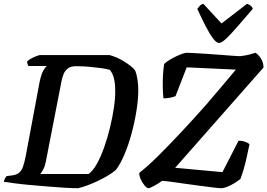

<svg xmlns="http://www.w3.org/2000/svg" viewBox="-31 -995 1413 1015"><path d="M381 0Q354 0 312 -2.5Q270 -5 222.5 -9Q175 -13 129 -17Q83 -21 46 -26Q9 -31 -11 -34Q-9 -43 -4.5 -51.5Q0 -60 4 -64L35 -68Q56 -71 69 -81Q82 -91 90 -112.5Q98 -134 105 -170L179 -565Q188 -606 199.5 -624.5Q211 -643 217 -646H119Q117 -651 114.5 -657Q112 -663 113 -671Q120 -678 134 -685.5Q148 -693 162 -698.5Q176 -704 181 -704H548Q564 -700 584 -691.5Q604 -683 623.5 -671Q643 -659 659 -646.5Q675 -634 683 -623Q692 -601 696 -573.5Q700 -546 700 -517Q700 -470 690.5 -410Q681 -350 664.5 -289Q648 -228 626 -176.5Q604 -125 581 -96Q562 -80 536.5 -65Q511 -50 482 -36.5Q453 -23 427 -13.5Q401 -4 381 0ZM182 -75H437Q459 -90 480 -127Q501 -164 519 -214.5Q537 -265 550.5 -320.5Q564 -376 571.5 -427.5Q579 -479 578 -518Q578 -555 571 -582Q564 -609 549 -626Q532 -631 503 -635Q474 -639 440 -642Q406 -645 371 -645Q343 -645 328 -633.5Q313 -622 305.5 -604Q298 -586 294 -565L212 -144Q207 -117 198 -100Q189 -83 182 -75ZM754 0Q746 0 734.5 -13Q723 -26 714 -45Q705 -64 705 -81Q748 -114 805 -170.5Q862 -227 928 -297.5Q994 -368 1062 -445Q1101 -490 1142 -539Q1183 -588 1216 -627L956 -639L897 -487Q889 -483 871 -479Q853 -475 833 -475Q830 -502 829.5 -536.5Q829 -571 831 -603Q833 -635 837 -657Q847 -667 864 -677.5Q881 -688 900 -697Q919 -706 934 -711Q949 -716 956 -716Q963 -716 991.5 -714.5Q1020 -713 1059 -710.5Q1098 -708 1136 -705Q1174 -702 1202.5 -700Q1231 -698 1238 -698Q1248 -699 1263 -701.5Q1278 -704 1294 -708.5Q1310 -713 1319 -716Q1333 -709 1347.5 -687Q1362 -665 1362 -638L895 -108L1145 -85L1230 -251Q1251 -251 1266 -245Q1281 -239 1288 -233Q1281 -200 1273.5 -165Q1266 -130 1257 -100Q1248 -70 1240 -49Q1225 -37 1206 -25.5Q1187 -14 1169 -7Q1151 0 1139 0Q1128 0 1095.5 -4Q1063 -8 1021 -13.5Q979 -19 937.5 -25Q896 -31 865.5 -35Q835 -39 826 -39Q802 -22 781 -11Q760 0 754 0ZM1127 -768Q1113 -768 1095 -792Q1077 -816 1056 -857Q1035 -898 1012 -948Q1019 -957 1025.5 -964.5Q1032 -972 1044 -975L1140 -871L1275 -975Q1289 -970 1296.5 -963Q1304 -956 1305 -948Q1262 -898 1226.5 -857Q1191 -816 1166 -792Q1141 -768 1127 -768Z"/></svg>

Font: Texturina 12pt SemiBold
Style: Italic
Weight: 600
Italic angle: -11°
Version: Version 1.002